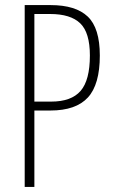

<svg xmlns="http://www.w3.org/2000/svg" viewBox="-20 -734 445 754"><path d="M179 -714Q277 -714 324.5 -669Q372 -624 372 -516Q372 -402 325 -351Q278 -300 178 -300H115V0H77V-714ZM177 -679H115V-335H181Q260 -335 296.5 -377Q333 -419 333 -516Q333 -606 295 -642.5Q257 -679 177 -679Z"/></svg>

Font: Noto Sans Arabic UI XCn XLt
Style: Regular
Weight: 200
Width: 2
Designer: Monotype Design Team, Nadine Chahine and Nizar Qandah
Foundry: Monotype Imaging Inc.
Version: Version 2.010; ttfautohint (v1.8.4.7-5d5b)